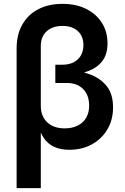

<svg xmlns="http://www.w3.org/2000/svg" viewBox="-20 -757 640 981"><path d="M64.9 204.1V-507.8Q64.9 -580.6 94.2 -631.8Q123.5 -683.1 176.3 -710.2Q229 -737.3 298.8 -737.3Q368.2 -737.3 419.9 -711.7Q471.7 -686 500.5 -640.6Q529.3 -595.2 529.3 -535.6Q529.3 -481 503.7 -446.3Q478 -411.6 430.9 -393.8Q383.8 -376 319.3 -370.1V-402.3Q385.3 -397 439.5 -377Q493.7 -356.9 525.6 -316.4Q557.6 -275.9 557.6 -208.5Q557.6 -144 528.3 -95.2Q499 -46.4 448.7 -19Q398.4 8.3 334.5 8.3Q290 8.3 257.6 -6.3Q225.1 -21 204.3 -51Q183.6 -81.1 173.8 -125.5L188.5 -127V204.1ZM310.5 -101.1Q348.6 -101.1 377 -115.2Q405.3 -129.4 420.4 -155.5Q435.5 -181.6 435.5 -217.3Q435.5 -270.5 405 -301.8Q374.5 -333 321.8 -333H262.7V-426.3H298.3Q331.5 -426.3 355.7 -438.5Q379.9 -450.7 393.1 -473.4Q406.2 -496.1 406.2 -526.9Q406.2 -572.3 377.4 -598.4Q348.6 -624.5 299.3 -624.5Q248.5 -624.5 218.5 -597.2Q188.5 -569.8 188.5 -522.5V-214.4Q188.5 -181.6 202.6 -156Q216.8 -130.4 244.1 -115.7Q271.5 -101.1 310.5 -101.1Z"/></svg>

Font: Inter 17pt SemiBold
Style: Regular
Weight: 600
Version: Version 4.001;git-66647c0bb